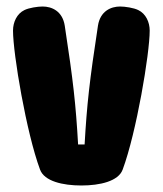

<svg xmlns="http://www.w3.org/2000/svg" viewBox="-20 -559 500 590"><path d="M405 -528C391 -535 364 -539 349 -539C321 -539 288 -525 281 -480C255 -310 247 -238 240 -115H220C213 -238 205 -310 179 -480C172 -525 139 -539 111 -539C96 -539 69 -535 55 -528C32 -517 20 -491 20 -465C20 -394 61 -151 103 -38C116 -2 173 11 230 11C287 11 344 -2 357 -38C399 -151 440 -394 440 -465C440 -491 428 -517 405 -528Z"/></svg>

Font: Manosque
Style: Regular
Weight: 400
Designer: Ariel Martín Pérez
Foundry: Ariel Martín Pérez
Version: Version 1.005;hotconv 1.0.109;makeotfexe 2.5.65596